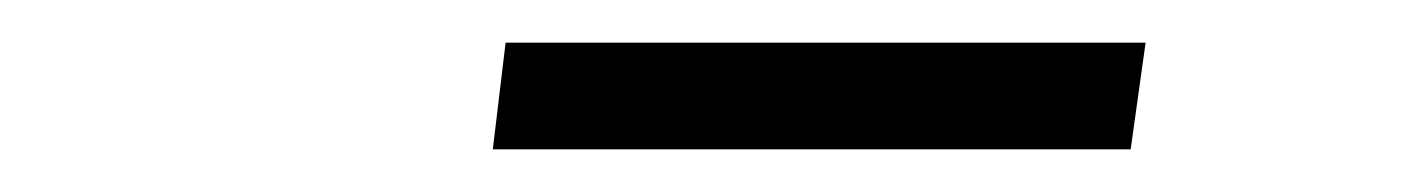

<svg xmlns="http://www.w3.org/2000/svg" viewBox="-20 -735 659 90"><path d="M217 -715H517L510 -665H211Z"/></svg>

Font: Nebula Sans Book
Style: Regular
Weight: 400
Italic angle: -9°
Designer: Paul D. Hunt for Adobe (as Source Sans)
Foundry: Nebula Entertainment & Broadcasting LLC
Version: Version 1.010